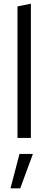

<svg xmlns="http://www.w3.org/2000/svg" viewBox="-20 -750 263 1044"><path d="M37 0ZM148 -730V0H75V-715ZM86 87H159L90 274H37Z"/></svg>

Font: Rosa Sans Light
Style: Regular
Weight: 300
Designer: Pentagram / MCKL
Foundry: Pentagram / MCKL
Version: Version 1.005;September 16, 2019;FontCreator 11.5.0.2425 64-